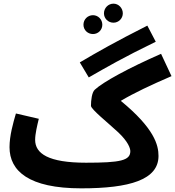

<svg xmlns="http://www.w3.org/2000/svg" viewBox="-20 -1008 957 1049"><path d="M600 -884C628 -884 651 -907 651 -935C651 -964 628 -988 600 -988C571 -988 548 -964 548 -935C548 -907 571 -884 600 -884ZM488 -822C516 -822 539 -844 539 -873C539 -902 516 -925 488 -925C459 -925 436 -902 436 -873C436 -844 459 -822 488 -822ZM465 -585C559 -639 652 -693 831 -780L785 -868C611 -780 514 -725 416 -667ZM424 21C689 21 846 -26 846 -156C846 -215 824 -306 640 -457C710 -499 806 -544 917 -592L860 -714C682 -636 543 -560 498 -518C482 -504 477 -460 477 -430C477 -411 568 -339 626 -285C680 -234 692 -198 692 -182C692 -131 638 -119 450 -119C244 -119 172 -169 172 -244C172 -276 183 -322 192 -359L67 -388C52 -337 32 -267 32 -204C32 -74 137 21 424 21Z"/></svg>

Font: Noto Sans Arabic UI
Style: Bold
Weight: 700
Designer: Monotype Design Team, Nadine Chahine and Nizar Qandah
Foundry: Monotype Imaging Inc.
Version: Version 2.010